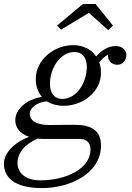

<svg xmlns="http://www.w3.org/2000/svg" viewBox="-60 -700 675 980"><path d="M393.5 -634.5 492.5 -546 516.5 -569.5 428 -679.5H363L231 -569.5L251.5 -548.5ZM264 -160C365.5 -160 455.5 -233 455.5 -328.5C455.5 -348 452.5 -366 446.5 -382C460.5 -399.5 476 -412.5 492 -421.5C491.5 -419 491.5 -416.5 491.5 -414C491.5 -386 514 -369.5 539 -369.5C566.5 -369.5 585 -392 585 -419.5C585 -442.5 565.5 -465 531.5 -465C497 -465 461 -447.5 431 -412C406 -448.5 364 -469.5 314 -469.5C212.5 -469.5 122.5 -392 122.5 -296.5C122.5 -259.5 134 -228.5 154 -205.5C74 -193 18 -141.5 18 -86.5C18 -47 43.5 -16.5 89 -1.5C34 16.5 -40 70 -40 135.5C-40 200.5 6.5 260 155 260C294.5 260 455.5 188 455.5 42C455.5 -39 398 -63 323 -63C294.5 -63 227 -62 192 -62C147.5 -62 92 -73 92 -120.5C92 -148 127.5 -179.5 180.5 -182.5C203.5 -168 232 -160 264 -160ZM259 -195C215 -195 195 -227.5 195 -271.5C195 -355.5 250 -434.5 319 -434.5C363 -434.5 383 -402.5 383 -358.5C383 -274.5 328 -195 259 -195ZM29.5 132C29.5 84.5 62 37.5 132 7.5C141.5 8.5 151 9 161.5 9H342.5C377 9 402 23.5 402 62.5C402 162.5 275.5 220.5 146 220.5C72.5 220.5 29.5 185 29.5 132Z"/></svg>

Font: Bodoni* 06pt
Style: Italic
Weight: 400
Italic angle: -13°
Version: Version 2.3